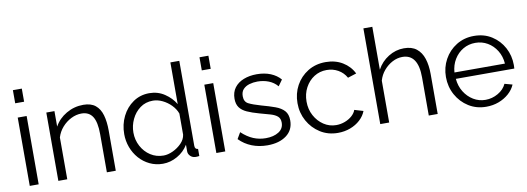

<svg xmlns="http://www.w3.org/2000/svg" viewBox="-58 -1081 3959 1442"><g transform="rotate(-10 1921.5 -360.0)"><path d="M75 -630V-730H143V-630ZM75 0V-521H143V0Z M731 0H663V-291Q663 -383 635.5 -425.5Q608 -468 551 -468Q511 -468 472 -448.5Q433 -429 403.5 -395.5Q374 -362 361 -319V0H293V-521H355V-403Q386 -460 446 -495Q506 -530 576 -530Q634 -530 668 -502.5Q702 -475 716.5 -424.5Q731 -374 731 -305Z M841 -259Q841 -333 871.5 -394.5Q902 -456 956 -493Q1010 -530 1079 -530Q1144 -530 1195.5 -495.5Q1247 -461 1276 -412V-730H1344V-82Q1344 -55 1368 -54V0Q1348 3 1337 2Q1315 1 1299.5 -14.5Q1284 -30 1284 -50V-101Q1253 -50 1200 -20Q1147 10 1090 10Q1036 10 990 -12Q944 -34 910.5 -72Q877 -110 859 -158.5Q841 -207 841 -259ZM1276 -179V-340Q1263 -376 1234 -405.5Q1205 -435 1168.5 -452.5Q1132 -470 1096 -470Q1040 -470 998.5 -439.5Q957 -409 934 -360.5Q911 -312 911 -259Q911 -203 936.5 -155Q962 -107 1006 -78.5Q1050 -50 1105 -50Q1139 -50 1176.5 -67.5Q1214 -85 1242.5 -114Q1271 -143 1276 -179Z M1498 -630V-730H1566V-630ZM1498 0V-521H1566V0Z M1887 10Q1823 10 1768.5 -11.5Q1714 -33 1673 -75L1701 -123Q1745 -82 1789.5 -63.5Q1834 -45 1884 -45Q1944 -45 1982.5 -69.5Q2021 -94 2021 -140Q2021 -171 2002.5 -187.5Q1984 -204 1949.5 -214Q1915 -224 1867 -237Q1813 -252 1776.5 -268.5Q1740 -285 1721.5 -310.5Q1703 -336 1703 -377Q1703 -427 1728.5 -461Q1754 -495 1798.5 -512.5Q1843 -530 1898 -530Q1958 -530 2004 -511Q2050 -492 2079 -458L2046 -412Q2019 -444 1979.5 -459.5Q1940 -475 1894 -475Q1862 -475 1833 -466.5Q1804 -458 1785.5 -438.5Q1767 -419 1767 -385Q1767 -343 1798 -327Q1829 -311 1892 -293Q1951 -277 1995 -261Q2039 -245 2063 -218.5Q2087 -192 2087 -145Q2087 -72 2032 -31Q1977 10 1887 10Z M2425 10Q2349 10 2290 -27.5Q2231 -65 2197 -126.5Q2163 -188 2163 -262Q2163 -336 2196 -396.5Q2229 -457 2288 -493.5Q2347 -530 2424 -530Q2497 -530 2552.5 -496.5Q2608 -463 2636 -406L2570 -385Q2548 -425 2508.5 -447.5Q2469 -470 2421 -470Q2368 -470 2325.5 -443Q2283 -416 2257.5 -368.5Q2232 -321 2232 -262Q2232 -203 2258 -155Q2284 -107 2327 -78.5Q2370 -50 2422 -50Q2456 -50 2488 -62Q2520 -74 2543 -94.5Q2566 -115 2574 -139L2641 -119Q2627 -82 2595 -52.5Q2563 -23 2519 -6.5Q2475 10 2425 10Z M3186 0H3118V-291Q3118 -468 2998 -468Q2959 -468 2922 -448.5Q2885 -429 2856.5 -395.5Q2828 -362 2816 -319V0H2748V-730H2816V-403Q2847 -461 2902.5 -495.5Q2958 -530 3021 -530Q3081 -530 3117 -501.5Q3153 -473 3169.5 -422.5Q3186 -372 3186 -305Z M3556 10Q3481 10 3422 -27Q3363 -64 3329 -126Q3295 -188 3295 -262Q3295 -335 3328.5 -396Q3362 -457 3421 -493.5Q3480 -530 3555 -530Q3632 -530 3690 -493Q3748 -456 3780.5 -395.5Q3813 -335 3813 -263Q3813 -247 3812 -236H3366Q3371 -180 3398 -136.5Q3425 -93 3467 -67.5Q3509 -42 3559 -42Q3610 -42 3655 -68Q3700 -94 3719 -136L3778 -120Q3762 -82 3728.5 -52.5Q3695 -23 3651 -6.5Q3607 10 3556 10ZM3364 -285H3749Q3745 -341 3718 -384.5Q3691 -428 3649 -452.5Q3607 -477 3556 -477Q3505 -477 3463 -452.5Q3421 -428 3394.5 -384.5Q3368 -341 3364 -285Z"/></g></svg>

Font: Raleway
Style: Regular
Weight: 400
Designer: Matt McInerney, Pablo Impallari, Rodrigo Fuenzalida
Foundry: Matt McInerney, Pablo Impallari, Rodrigo Fuenzalida
Version: Version 4.101;RELEASE